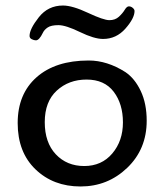

<svg xmlns="http://www.w3.org/2000/svg" viewBox="-20 -663 595 695"><path d="M511 -226Q511 -123 440.5 -55.5Q370 12 271.5 12Q173 12 108.5 -50Q44 -112 44 -217.5Q44 -323 112.5 -383.5Q181 -444 301 -444Q368 -444 434 -402Q468 -379 489.5 -333.5Q511 -288 511 -226ZM285 -62Q348 -62 386.5 -107.5Q425 -153 425 -220Q425 -287 391.5 -331Q358 -375 293.5 -375Q229 -375 185.5 -335Q142 -295 142 -221Q142 -147 182 -104.5Q222 -62 285 -62ZM208 -643Q242 -643 298.5 -616.5Q355 -590 376 -590Q397 -590 410.5 -602.5Q424 -615 431.5 -627.5Q439 -640 446.5 -640Q454 -640 460.5 -634.5Q467 -629 467 -623Q467 -597 434 -559.5Q401 -522 353 -522Q321 -522 269.5 -547Q218 -572 191.5 -572Q165 -572 152.5 -563.5Q140 -555 135 -544Q122 -517 110 -517Q103 -517 95 -521Q87 -525 87 -533Q87 -558 120.5 -600.5Q154 -643 208 -643Z"/></svg>

Font: Cagliostro
Style: Regular
Weight: 400
Designer: Matthew Desmond
Foundry: Matthew Desmond
Version: Version